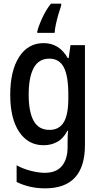

<svg xmlns="http://www.w3.org/2000/svg" viewBox="-20 -786 540 1051"><path d="M184 -614Q192 -646 212.5 -690Q233 -734 259 -766H315V-756Q308 -736 300 -708.5Q292 -681 286 -653.5Q280 -626 279 -606H184ZM227 245Q141 245 71 210V119Q108 139 150.5 149.5Q193 160 225 160Q288 160 319 122.5Q350 85 350 19V-5Q350 -18 350.5 -39Q351 -60 353 -70H349Q327 -28 293.5 -9.5Q260 9 219 9Q134 9 85 -64Q36 -137 36 -267Q36 -398 84.5 -474Q133 -550 219 -550Q304 -550 351 -468H356L366 -539H445V8Q445 245 227 245ZM251 -75Q303 -75 328.5 -116Q354 -157 354 -248V-268Q354 -371 329 -418Q304 -465 250 -465Q192 -465 164.5 -414Q137 -363 137 -268Q137 -173 164.5 -124Q192 -75 251 -75Z"/></svg>

Font: Noto Sans Mono ExtraCondensed Medium
Style: Regular
Weight: 500
Width: 2
Designer: Monotype Design Team
Foundry: Monotype Imaging Inc.
Version: Version 2.014